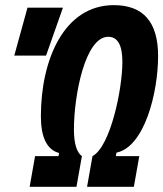

<svg xmlns="http://www.w3.org/2000/svg" viewBox="-20 -723 632 743"><path d="M94.7 0H275.9L296.9 -118.7C276.4 -133.8 266.1 -168.5 266.1 -222.7C266.1 -351.1 308.6 -580.6 398.9 -580.6C435.5 -580.6 453.6 -548.3 453.6 -483.4C453.6 -378.4 407.7 -156.2 337.9 -118.7L316.9 0H498L519 -118.7H428.2L430.7 -132.3C539.1 -154.3 591.8 -364.3 591.8 -506.3C591.8 -637.7 534.7 -703.1 420.4 -703.1C227.5 -703.1 138.2 -491.2 138.2 -273.4C138.2 -191.4 161.6 -143.6 208.5 -130.9L206.5 -118.7H115.7ZM35.2 -507.8H158.2L223.6 -693.4H86.4Z"/></svg>

Font: Cascadia Mono PL
Style: Bold Italic
Weight: 700
Italic angle: -10°
Monospace: yes
Designer: Aaron Bell
Foundry: Saja Typeworks
Version: Version 2404.023